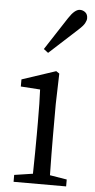

<svg xmlns="http://www.w3.org/2000/svg" viewBox="-57 -853 438 888"><g transform="rotate(5 162.5 -409.5)"><path d="M204 -375V-228Q204 -152 206 -45L285 -32V0H41V-32L127 -45Q129 -152 129 -228V-284Q129 -379 126 -436L36 -442V-475L193 -527L208 -517ZM148 -608 127 -624Q177 -702 226 -776Q254 -819 278 -819Q292 -819 303 -810Q314 -801 314 -783Q314 -773 307 -760Q300 -747 279 -728Q216 -670 148 -608Z"/></g></svg>

Font: Han-Nom Khai
Style: Regular
Weight: 400
Version: Version 1.200;June 22, 2023;FontCreator 14.0.0.2814 64-bit